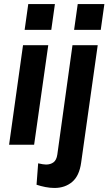

<svg xmlns="http://www.w3.org/2000/svg" viewBox="-20 -717 537 951"><path d="M25 0 94 -493H219L149 0ZM102 -569 120 -697H252L234 -569ZM250 214Q228 214 205 209.5Q182 205 161 198L169 92Q182 95 192 96.5Q202 98 208 98Q230 98 245 87Q260 76 264 48L339 -493H464L382 88Q373 154 337.5 184Q302 214 250 214ZM347 -569 365 -697H497L479 -569Z"/></svg>

Font: Hanken Grotesk
Style: Bold Italic
Weight: 700
Italic angle: -8°
Designer: Alfredo Marco Pradil
Foundry: Hanken Design Co.
Version: Version 3.013